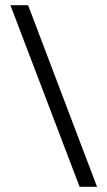

<svg xmlns="http://www.w3.org/2000/svg" viewBox="-20 -718 413 738"><path d="M20 -698H88L353 0H286Z"/></svg>

Font: Trirong Black
Style: Regular
Weight: 900
Designer: Katatrad Team
Foundry: CadsonDemak
Version: Version 1.001